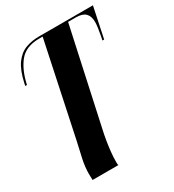

<svg xmlns="http://www.w3.org/2000/svg" viewBox="-187 -641 892 986"><g transform="rotate(-30 259.5 -148.0)"><path d="M69 240Q68 223 68 204Q68 164 77.5 119Q87 74 98 28L215 -526H195Q115 -526 76.5 -478Q38 -430 21 -351H11L14 -366Q29 -435 56 -472Q83 -509 119.5 -522.5Q156 -536 199 -536H519L481 -355H471L476 -380Q480 -401 483 -422Q486 -443 486 -456Q486 -491 468.5 -508.5Q451 -526 412 -526H366L243 40Q237 66 231.5 99Q226 132 223 162.5Q220 193 220 215Q220 223 220 229.5Q220 236 222 240Z"/></g></svg>

Font: Noto Serif Display ExtraCondensed ExtraBold
Style: Italic
Weight: 800
Width: 2
Italic angle: -12°
Designer: Monotype Design Team
Foundry: Monotype Imaging Inc.
Version: Version 2.009